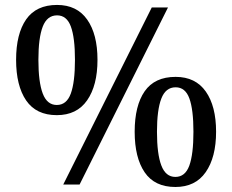

<svg xmlns="http://www.w3.org/2000/svg" viewBox="-20 -744 936 774"><path d="M331.1 -339.4Q289.6 -279.8 209 -279.8Q126 -279.8 85.4 -339.1Q44.9 -398.4 44.9 -502.9Q44.9 -607.4 85.4 -665.8Q126 -724.1 210 -724.1Q290 -724.1 331.5 -665Q373 -606 373 -502.9Q373 -399.4 331.1 -339.4ZM300.8 0H234.9L591.8 -713.9H657.2ZM209 -320.8Q248.5 -320.8 265.4 -366.7Q282.2 -412.6 282.2 -502.9Q282.2 -592.3 265.6 -637.2Q249 -682.1 210 -682.1Q169.9 -682.1 152.3 -636.7Q134.8 -591.3 134.8 -502.9Q134.8 -413.1 152.3 -366.9Q169.9 -320.8 209 -320.8ZM809.1 -49.8Q767.6 9.8 687 9.8Q603.5 9.8 563.2 -49.3Q522.9 -108.4 522.9 -212.9Q522.9 -317.9 563.2 -376Q603.5 -434.1 688 -434.1Q768.1 -434.1 809.6 -375Q851.1 -315.9 851.1 -212.9Q851.1 -109.9 809.1 -49.8ZM687 -30.8Q726.6 -30.8 743.2 -76.4Q759.8 -122.1 759.8 -212.9Q759.8 -302.2 743.4 -347.2Q727.1 -392.1 688 -392.1Q647.9 -392.1 630.4 -346.7Q612.8 -301.3 612.8 -212.9Q612.8 -123 630.4 -76.9Q647.9 -30.8 687 -30.8Z"/></svg>

Font: Chattogram
Style: Regular
Weight: 400
Designer: Indian Type Foundry
Foundry: Monotype Imaging Inc.
Version: Version 1.01